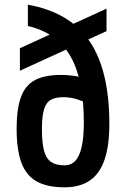

<svg xmlns="http://www.w3.org/2000/svg" viewBox="-20 -790 540 820"><path d="M256 10Q182 10 137 -15Q92 -40 71.5 -95Q51 -150 51 -240Q51 -325 69.5 -375.5Q88 -426 129.5 -448Q171 -470 240 -470Q282 -470 320.5 -461.5Q359 -453 393 -435L361 -344Q328 -361 302 -368Q276 -375 250 -375Q216 -375 196 -363Q176 -351 167.5 -321Q159 -291 159 -238Q159 -180 168 -146.5Q177 -113 198 -98.5Q219 -84 255 -84Q284 -84 302 -103.5Q320 -123 329 -163.5Q338 -204 338 -267Q338 -451 280.5 -550.5Q223 -650 99 -679V-770Q278 -738 362.5 -614Q447 -490 447 -260Q447 -168 426.5 -108Q406 -48 363.5 -19Q321 10 256 10ZM65 -488V-584L435 -753V-657Z"/></svg>

Font: M PLUS Code Latin Medium
Style: Regular
Weight: 500
Designer: Coji Morishita
Foundry: UNDERFOREST DESIGN
Version: Version 1.002; ttfautohint (v1.8.3)